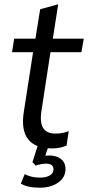

<svg xmlns="http://www.w3.org/2000/svg" viewBox="-20 -682 410 894"><path d="M224 9Q64 9 91 -162L134 -439H36L46 -502H145L167 -639L251 -662L226 -502H370L359 -439H215L174 -172Q164 -113 180.5 -86.5Q197 -60 238 -60Q257 -60 272 -63Q287 -66 300 -72L290 -4Q259 9 224 9ZM165 192Q109 192 77 173L95 129Q112 137 128 141Q144 145 167 145Q194 145 211.5 135Q229 125 229 106Q229 80 194 80Q184 80 173 82Q162 84 146 89L131 73L161 -20H212L191 43Q201 42 209 42Q243 42 264 58.5Q285 75 285 105Q285 144 251 168Q217 192 165 192Z"/></svg>

Font: Mulish
Style: Italic
Weight: 400
Italic angle: -9°
Designer: Vernon Adams
Foundry: Vernon Adams
Version: Version 3.603; ttfautohint (v1.8.3)